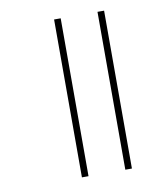

<svg xmlns="http://www.w3.org/2000/svg" viewBox="-73 -683 641 745"><g transform="rotate(-10 247.0 -311.0)"><path d="M361 -622V0H387V-622ZM190 -622V0H216V-622Z"/></g></svg>

Font: Noto Sans Condensed Thin
Style: Regular
Weight: 100
Width: 3
Designer: Monotype Design Team
Foundry: Monotype Imaging Inc.
Version: Version 2.013